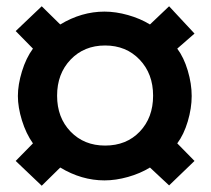

<svg xmlns="http://www.w3.org/2000/svg" viewBox="-20 -637 671 612"><path d="M172 -103 113 -45 30 -124 85 -180Q63 -211 50 -253Q37 -295 37 -331Q37 -367 50 -409.5Q63 -452 85 -482L30 -538L113 -617L172 -559Q240 -600 313 -600Q349 -600 388 -589Q427 -578 458 -559L519 -617L600 -530L545 -482Q566 -454 578.5 -412Q591 -370 591 -331Q591 -292 578.5 -250Q566 -208 545 -180L600 -124L519 -46L458 -103Q427 -84 388 -73Q349 -62 313 -62Q240 -62 172 -103ZM468 -332Q468 -402 425 -447Q382 -492 315 -492Q248 -492 205 -447Q162 -402 162 -332Q162 -262 205 -217.5Q248 -173 315 -173Q383 -173 425.5 -217.5Q468 -262 468 -332Z"/></svg>

Font: Sarabun
Style: Bold
Weight: 700
Designer: Suppakit Chalermlarp | Katatrad Co.,Ltd.
Foundry: Cadson Demak Co.,Ltd.
Version: Version 1.000; ttfautohint (v1.6)